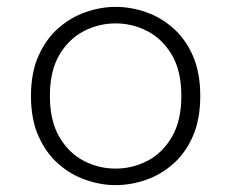

<svg xmlns="http://www.w3.org/2000/svg" viewBox="-20 -526 672 558"><path d="M316 12Q273 12 229.5 -3Q186 -18 150 -49.5Q114 -81 92 -130Q70 -179 70 -247Q70 -315 92 -364Q114 -413 150 -444.5Q186 -476 229.5 -491Q273 -506 316 -506Q360 -506 403.5 -491Q447 -476 483 -444.5Q519 -413 540.5 -364Q562 -315 562 -247Q562 -179 540.5 -130Q519 -81 483 -49.5Q447 -18 403.5 -3Q360 12 316 12ZM316 -36Q365 -36 408.5 -58.5Q452 -81 479.5 -128Q507 -175 507 -247Q507 -320 479.5 -366.5Q452 -413 408.5 -435.5Q365 -458 316 -458Q267 -458 223.5 -435.5Q180 -413 152.5 -366.5Q125 -320 125 -247Q125 -175 152.5 -128Q180 -81 223.5 -58.5Q267 -36 316 -36Z"/></svg>

Font: Atkinson Hyperlegible Mono ExtraLight
Style: Regular
Weight: 200
Monospace: yes
Designer: Elliott Scott, Megan Eiswerth, Linus Boman, Theodore Petrosky, Letters from Sweden
Foundry: Applied Design Works, Letters from Sweden
Version: Version 2.001